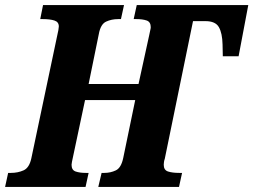

<svg xmlns="http://www.w3.org/2000/svg" viewBox="-41 -734 995 754"><path d="M-21 0 -9 -55H2Q29 -55 51.5 -65Q74 -75 82 -112L183 -591Q190 -621 190 -630Q190 -648 172.5 -653.5Q155 -659 128 -659H117L128 -714H446L434 -659H423Q397 -659 375.5 -649Q354 -639 347 -600L307 -404H503L545 -596Q547 -607 549 -615Q551 -623 551 -627Q551 -648 535 -653.5Q519 -659 495 -659H484L496 -714H934L896 -513H834L833 -559Q832 -604 818.5 -627.5Q805 -651 766 -651H717L606 -110Q604 -105 603 -98Q602 -91 602 -87Q602 -66 619 -60.5Q636 -55 663 -55H674L662 0H345L358 -55H369Q393 -55 414 -65Q435 -75 443 -114L490 -341H293L244 -110Q243 -105 241.5 -98Q240 -91 240 -87Q240 -66 256 -60.5Q272 -55 296 -55H307L295 0Z"/></svg>

Font: Noto Serif Condensed ExtraBold
Style: Italic
Weight: 800
Width: 3
Italic angle: -12°
Designer: Monotype Design Team
Foundry: Monotype Imaging Inc.
Version: Version 2.014; ttfautohint (v1.8.4.7-5d5b)